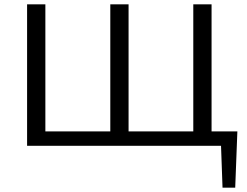

<svg xmlns="http://www.w3.org/2000/svg" viewBox="-20 -678 1149 893"><path d="M1084 -67 1074 195H1015L1008 0H106V-658H191V-67H493V-658H578V-67H879V-658H964V-67Z"/></svg>

Font: EauTestText Medium
Style: Regular
Weight: 500
Designer: Christian Thalmann (Catharsis Fonts)
Version: Version 0.001;PS 000.001;hotconv 1.0.88;makeotf.lib2.5.64775